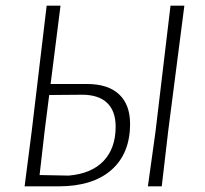

<svg xmlns="http://www.w3.org/2000/svg" viewBox="-20 -659 724 679"><path d="M67 0 92 -194 145 -639H194L159 -362H287Q362 -362 401 -325.5Q440 -289 440 -221Q440 -116 374 -58Q308 0 187 0ZM632 -639 575 -197 552 0H503L530 -194L583 -639ZM138 -197 120 -40 223 -38Q304 -45 346.5 -90Q389 -135 389 -211Q389 -266 359 -295Q329 -324 270 -324L154 -323Z"/></svg>

Font: Alegreya Sans SC Light
Style: Italic
Weight: 300
Italic angle: -7°
Designer: Juan Pablo del Peral
Foundry: Huerta Tipografica
Version: Version 2.007